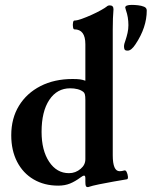

<svg xmlns="http://www.w3.org/2000/svg" viewBox="-20 -748 640 785"><path d="M502 -541Q492 -541 489.5 -545.5Q487 -550 487 -558Q487 -568 493 -583Q498 -598 501.5 -613.5Q505 -629 505 -645Q505 -678 495 -706Q492 -715 492 -717Q492 -728 519 -728Q530 -728 544 -726.5Q558 -725 569 -720.5Q580 -716 580 -705Q580 -636 534 -567Q517 -541 502 -541ZM340 17Q333 17 331 12.5Q329 8 329 -5V-19Q329 -30 324 -30Q319 -30 310 -23Q287 -6 266 2.5Q245 11 218 11Q161 11 117.5 -14.5Q74 -40 50 -86.5Q26 -133 26 -195Q26 -264 57.5 -315.5Q89 -367 145.5 -396Q202 -425 277 -425Q296 -425 307 -423.5Q318 -422 329 -418V-567Q329 -628 284 -628Q280 -628 278.5 -637Q277 -646 278.5 -655Q280 -664 284 -664Q295 -664 314.5 -671Q334 -678 355 -687.5Q376 -697 393 -706.5Q410 -716 416 -721Q421 -726 429 -726Q444 -726 444 -710Q441 -676 441 -628V-113Q441 -48 469 -48Q478 -48 488 -51Q494 -53 498 -44.5Q502 -36 503 -26Q504 -16 499 -15Q474 -11 443.5 -5.5Q413 0 385.5 5.5Q358 11 340 17ZM262 -40Q289 -40 310 -58Q329 -74 329 -97V-339Q329 -355 327 -362Q325 -369 321 -372Q311 -380 297 -383.5Q283 -387 267 -387Q213 -387 181.5 -339.5Q150 -292 150 -209Q150 -133 181 -86.5Q212 -40 262 -40Z"/></svg>

Font: Junicode
Style: Bold
Weight: 700
Designer: Peter S. Baker
Version: Version 2.100; ttfautohint (v1.8.4)